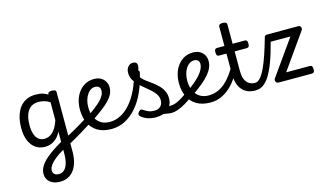

<svg xmlns="http://www.w3.org/2000/svg" viewBox="-117 -1138 3349 1945"><g transform="rotate(-15 1557.0 -166.0)"><path d="M305 398Q240 398 200.5 365.5Q161 333 161 277Q161 250 171.5 224.5Q182 199 202 173.5Q222 148 253.5 121.5Q285 95 326 67Q342 56 357 46.5Q372 37 387.5 28Q403 19 418 10V-97Q395 -53 367.5 -28.5Q340 -4 310.5 6.5Q281 17 251 17Q195 17 153 -11Q111 -39 87 -94Q63 -149 63 -232Q63 -284 73 -328.5Q83 -373 101.5 -408.5Q120 -444 147.5 -468.5Q175 -493 210 -506Q245 -519 288 -519Q315 -519 335 -516.5Q355 -514 375 -506.5Q395 -499 418 -485V-489Q418 -502 428.5 -508.5Q439 -515 461 -515Q482 -515 493 -508.5Q504 -502 504 -489V133Q504 196 490 245.5Q476 295 450 329Q424 363 387 380.5Q350 398 305 398ZM313 320Q346 320 369.5 298.5Q393 277 405.5 234.5Q418 192 418 129V94Q406 101 394.5 107.5Q383 114 373 120.5Q363 127 352 135Q326 154 307.5 171Q289 188 276.5 204Q264 220 257.5 235.5Q251 251 251 267Q251 283 258 295Q265 307 279 313.5Q293 320 313 320ZM264 -63Q295 -63 323.5 -78.5Q352 -94 376 -128.5Q400 -163 418 -218V-406Q387 -425 357 -432.5Q327 -440 298 -440Q271 -440 248 -432Q225 -424 207.5 -407.5Q190 -391 177.5 -366.5Q165 -342 158.5 -309.5Q152 -277 152 -235Q152 -184 164 -145Q176 -106 201 -84.5Q226 -63 264 -63Z M481 62Q473 66 465 58Q457 50 451.5 37Q446 24 446 11Q446 -2 454 -5Q488 -23 522 -41.5Q556 -60 591.5 -80Q627 -100 663 -122Q699 -144 735 -168Q743 -173 751 -166.5Q759 -160 765.5 -148Q772 -136 772.5 -124.5Q773 -113 765 -108Q728 -84 692.5 -62Q657 -40 622.5 -19Q588 2 552.5 22Q517 42 481 62Z M948 17Q859 17 801 -18Q743 -53 714.5 -114.5Q686 -176 686 -255Q686 -310 701 -358Q716 -406 745 -442.5Q774 -479 814 -499Q854 -519 904 -519Q942 -519 971.5 -503.5Q1001 -488 1018 -460Q1035 -432 1035 -395Q1035 -361 1021 -330.5Q1007 -300 978.5 -269Q950 -238 906 -204Q862 -170 803 -129L739 -164Q792 -200 831 -230Q870 -260 895.5 -286Q921 -312 934 -337Q947 -362 947 -387Q947 -415 931.5 -427Q916 -439 892 -439Q867 -439 845.5 -425Q824 -411 808 -386Q792 -361 783 -328.5Q774 -296 774 -260Q774 -210 787 -172Q800 -134 823.5 -108Q847 -82 878.5 -69.5Q910 -57 948 -57Q963 -57 970 -45.5Q977 -34 977 -19.5Q977 -5 970 6Q963 17 948 17Z M948 17Q929 17 920 6Q911 -5 911 -19.5Q911 -34 920 -45.5Q929 -57 948 -57Q1009 -57 1064.5 -86Q1120 -115 1167.5 -170.5Q1215 -226 1252.5 -305Q1290 -384 1314 -484Q1317 -493 1331.5 -493Q1346 -493 1360 -485.5Q1374 -478 1370 -463Q1345 -351 1304.5 -262.5Q1264 -174 1208.5 -111.5Q1153 -49 1087.5 -16Q1022 17 948 17Z M1578 17Q1554 17 1530 12Q1506 7 1482.5 5Q1459 3 1432 13L1454 -20Q1487 -35 1512 -43.5Q1537 -52 1557 -55Q1577 -58 1597 -58Q1606 -58 1608 -46.5Q1610 -35 1606 -20.5Q1602 -6 1594.5 5.5Q1587 17 1578 17ZM1410 19Q1362 19 1320.5 3.5Q1279 -12 1253 -38Q1246 -46 1247 -58Q1248 -70 1261 -83Q1272 -94 1281 -96Q1290 -98 1302 -89Q1327 -71 1353 -60.5Q1379 -50 1414 -50Q1455 -50 1478.5 -73.5Q1502 -97 1502 -135Q1502 -169 1484.5 -197Q1467 -225 1438.5 -251Q1410 -277 1378 -302.5Q1346 -328 1318 -355.5Q1290 -383 1272 -415.5Q1254 -448 1254 -487Q1254 -528 1275 -552Q1296 -576 1326 -576Q1348 -576 1359.5 -565.5Q1371 -555 1371 -536Q1371 -519 1364 -497.5Q1357 -476 1346 -452Q1346 -429 1363.5 -408Q1381 -387 1409 -366.5Q1437 -346 1467.5 -323.5Q1498 -301 1525.5 -274Q1553 -247 1570.5 -212.5Q1588 -178 1588 -134Q1588 -65 1539.5 -23Q1491 19 1410 19Z M1578 17Q1564 17 1557.5 5.5Q1551 -6 1552.5 -20.5Q1554 -35 1565 -46.5Q1576 -58 1597 -58Q1617 -58 1644.5 -69Q1672 -80 1704.5 -100Q1737 -120 1772 -147Q1785 -158 1796.5 -154.5Q1808 -151 1814.5 -140Q1821 -129 1820.5 -115.5Q1820 -102 1808 -92Q1764 -58 1722 -33.5Q1680 -9 1643 4Q1606 17 1578 17Z M1777 -146Q1830 -183 1869 -215.5Q1908 -248 1933.5 -277.5Q1959 -307 1972 -334.5Q1985 -362 1985 -387Q1985 -415 1969.5 -427Q1954 -439 1930 -439Q1905 -439 1883.5 -425Q1862 -411 1846 -386Q1830 -361 1821 -328.5Q1812 -296 1812 -260Q1812 -210 1825 -172Q1838 -134 1861.5 -108Q1885 -82 1916.5 -69.5Q1948 -57 1986 -57Q2001 -57 2008 -45.5Q2015 -34 2015 -19.5Q2015 -5 2008 6Q2001 17 1986 17Q1897 17 1839 -18Q1781 -53 1752.5 -114.5Q1724 -176 1724 -255Q1724 -310 1739 -358Q1754 -406 1783 -442.5Q1812 -479 1852 -499Q1892 -519 1942 -519Q1980 -519 2009.5 -503.5Q2039 -488 2056 -460Q2073 -432 2073 -395Q2073 -361 2060 -328.5Q2047 -296 2019 -262Q1991 -228 1948 -191.5Q1905 -155 1846 -114Z M1985 17Q1976 17 1971 6Q1966 -5 1966 -19.5Q1966 -34 1971 -45.5Q1976 -57 1985 -57Q2037 -57 2081.5 -76Q2126 -95 2163 -128.5Q2200 -162 2230 -203.5Q2260 -245 2283 -289Q2288 -298 2300.5 -294Q2313 -290 2322 -281Q2331 -272 2326 -263Q2304 -213 2272 -163.5Q2240 -114 2197.5 -73.5Q2155 -33 2102 -8Q2049 17 1985 17Z M2454 17Q2408 17 2373.5 2Q2339 -13 2315 -41.5Q2291 -70 2279 -112.5Q2267 -155 2267 -211V-420H2189Q2175 -420 2168.5 -429Q2162 -438 2162 -460Q2162 -483 2168.5 -491.5Q2175 -500 2189 -500H2267V-704Q2267 -717 2277.5 -723.5Q2288 -730 2310 -730Q2331 -730 2342 -723.5Q2353 -717 2353 -704V-500H2480Q2495 -500 2501.5 -491.5Q2508 -483 2508 -460Q2508 -438 2501.5 -429Q2495 -420 2480 -420H2353V-214Q2353 -176 2360.5 -147.5Q2368 -119 2383 -99Q2398 -79 2420.5 -68.5Q2443 -58 2472 -58Q2486 -58 2493 -46.5Q2500 -35 2498.5 -20.5Q2497 -6 2486 5.5Q2475 17 2454 17Z M2457 17Q2443 17 2438.5 5.5Q2434 -6 2437 -20.5Q2440 -35 2449 -46.5Q2458 -58 2472 -58Q2499 -58 2526 -88Q2553 -118 2579.5 -173.5Q2606 -229 2632.5 -308Q2659 -387 2687 -485Q2689 -491 2698.5 -492.5Q2708 -494 2719.5 -491.5Q2731 -489 2738.5 -483Q2746 -477 2744 -468Q2725 -394 2704 -323Q2683 -252 2658.5 -190.5Q2634 -129 2605 -82.5Q2576 -36 2539.5 -9.5Q2503 17 2457 17Z M2702 0Q2680 0 2673 -18Q2666 -36 2675 -49L2938 -420H2713Q2698 -420 2690.5 -429Q2683 -438 2683 -460Q2683 -483 2690.5 -491.5Q2698 -500 2713 -500H3042Q3055 -500 3062 -492Q3069 -484 3070 -472.5Q3071 -461 3064 -451L2802 -80H3050Q3065 -80 3072 -70.5Q3079 -61 3079 -38Q3079 -17 3072 -8.5Q3065 0 3050 0Z"/></g></svg>

Font: Playwrite HR Lijeva
Style: Regular
Weight: 400
Designer: Veronika Burian, José Scaglione
Foundry: TypeTogether
Version: Version 1.002